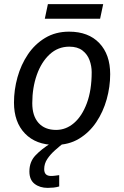

<svg xmlns="http://www.w3.org/2000/svg" viewBox="-20 -697 603 934"><path d="M248 8Q155 8 101.5 -47.5Q48 -103 48 -198Q48 -260 65 -321Q82 -382 115.5 -432Q149 -482 199.5 -512.5Q250 -543 316 -543Q410 -543 463 -487.5Q516 -432 516 -336Q516 -275 499 -214Q482 -153 448.5 -103Q415 -53 365 -22.5Q315 8 248 8ZM253 -65Q301 -65 340 -98.5Q379 -132 402.5 -195Q426 -258 426 -346Q426 -376 415.5 -404.5Q405 -433 381 -451.5Q357 -470 317 -470Q262 -470 221.5 -432.5Q181 -395 159 -332.5Q137 -270 137 -195Q137 -133 167.5 -99Q198 -65 253 -65ZM198 -606 213 -677H482L467 -606ZM212 217Q174 217 148.5 197.5Q123 178 123 137Q123 90 152.5 59Q182 28 227 0H288Q269 15 247 34.5Q225 54 210 76.5Q195 99 195 126Q195 159 228 159Q239 159 249 157.5Q259 156 268 155V210Q255 214 240.5 215.5Q226 217 212 217Z"/></svg>

Font: Noto Sans IKEA
Style: Italic
Weight: 400
Italic angle: -12°
Designer: Monotype Design Team
Foundry: Monotype Imaging Inc.
Version: Version 2.001